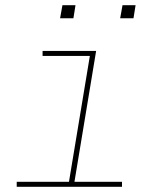

<svg xmlns="http://www.w3.org/2000/svg" viewBox="-20 -715 640 735"><path d="M44 0V-19H244L324 -501H143V-520H348L265 -19H447V0ZM440 -645 449 -695H499L491 -645ZM210 -645 219 -695H269L261 -645Z"/></svg>

Font: Iosevka SS04 Thin Extended
Style: Italic
Weight: 100
Width: 7
Italic angle: -9°
Monospace: yes
Designer: Belleve Invis
Foundry: Belleve Invis
Version: Version 19.0.0; ttfautohint (v1.8.4)